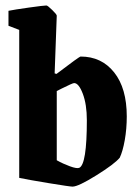

<svg xmlns="http://www.w3.org/2000/svg" viewBox="-20 -676 515 707"><path d="M247.1 11.2Q237.3 11.2 160.2 -1.5Q83 -14.2 50.8 -21V-565.9L11.2 -581.1V-636.2Q32.7 -640.6 86.9 -648.2Q141.1 -655.8 150.9 -655.8Q155.3 -655.8 172.1 -639.4Q189 -623 189 -618.2L181.2 -405.8L188 -403.8Q272 -467.8 276.9 -467.8Q354 -467.8 400.4 -409.4Q446.8 -351.1 446.8 -247.1Q446.8 -202.1 439.5 -160.4Q432.1 -118.7 420.9 -95.2Q401.4 -71.8 334.7 -30.3Q268.1 11.2 247.1 11.2ZM272 -58.1Q299.8 -70.8 299.8 -232.9Q299.8 -291.5 284.9 -330.8Q270 -370.1 252.9 -370.1Q250 -370.1 238 -364.7Q226.1 -359.4 207.5 -350.1L189 -340.8V-85.9Q211.4 -73.2 237.3 -63.7Q263.2 -54.2 272 -58.1Z"/></svg>

Font: Grenze
Style: Bold
Weight: 700
Designer: Renata Polastri
Foundry: Omnibus-Type
Version: Version 1.002;PS 001.002;hotconv 1.0.88;makeotf.lib2.5.64775